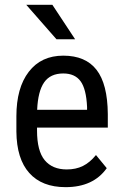

<svg xmlns="http://www.w3.org/2000/svg" viewBox="-20 -770 508 800"><path d="M253.4 9.8Q154.8 9.8 102.1 -49.1Q49.3 -107.9 48.3 -221.7V-285.6Q48.3 -403.8 99.9 -470.9Q151.4 -538.1 243.7 -538.1Q336.4 -538.1 382.3 -479Q428.2 -419.9 429.2 -294.9V-238.3H134.3V-226.1Q134.3 -141.1 166.3 -102.5Q198.2 -64 258.3 -64Q296.4 -64 325.4 -78.4Q354.5 -92.8 379.9 -124L424.8 -69.3Q368.7 9.8 253.4 9.8ZM243.7 -463.9Q189.9 -463.9 164.1 -427Q138.2 -390.1 134.8 -312.5H342.8V-324.2Q339.4 -399.4 315.7 -431.6Q292 -463.9 243.7 -463.9ZM293 -606.4H215.3L89.4 -750H198.2Z"/></svg>

Font: Roboto Condensed
Style: Regular
Weight: 400
Designer: Google
Version: Version 2.001047; 2015